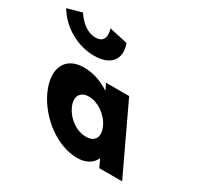

<svg xmlns="http://www.w3.org/2000/svg" viewBox="-449 -1049 1309 1273"><g transform="rotate(30 205.5 -412.5)"><path d="M48.9 -840C48.9 -840 86.6 -737 -7.4 -737C-101.4 -737 -161.1 -840 -161.1 -840L-272.4 -809C-209.9 -702 -84.9 -628 44.1 -628C173.1 -628 228.1 -702 189.6 -809ZM-98 -256C-27.1 -106 135.1 15 285.1 15C355.1 15 400.4 -16 418.6 -58H420.6L448 0H623L380.5 -513H203.5L226.6 -464C165.3 -505 97.4 -528 28.4 -528C-121.6 -528 -168.9 -406 -98 -256ZM90 -256C56.4 -327 85.8 -377 152.8 -377C218.8 -377 295.4 -327 329 -256C362.1 -186 335.7 -136 266.7 -136C194.7 -136 123.1 -186 90 -256Z"/></g></svg>

Font: Hussar
Style: BdOpOblFive
Weight: 700
Foundry: Cannot Into Space Fonts
Version: Version 2.00